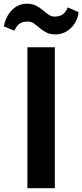

<svg xmlns="http://www.w3.org/2000/svg" viewBox="-48 -992 434 1012"><path d="M96.5 0V-743H241V0ZM245 -810.5Q216 -810.5 196.2 -820.8Q176.5 -831 161 -844.5Q145.5 -858 131 -868.2Q116.5 -878.5 98 -878.5Q78.5 -878.5 65.2 -872.8Q52 -867 43.2 -856.2Q34.5 -845.5 28 -830L-27.5 -853Q-22 -885.5 -5.8 -912.5Q10.5 -939.5 35.8 -956Q61 -972.5 94 -972.5Q122 -972.5 142 -962.2Q162 -952 177.5 -938.5Q193 -925 208 -914.8Q223 -904.5 241 -904.5Q257.5 -904.5 270.8 -909.8Q284 -915 293.5 -926Q303 -937 309.5 -953L366.5 -928Q362.5 -894.5 345.2 -868Q328 -841.5 301.8 -826Q275.5 -810.5 245 -810.5Z"/></svg>

Font: Merriweather Sans SemiBold
Style: Regular
Weight: 600
Designer: Eben Sorkin
Foundry: Eben Sorkin
Version: Version 2.001